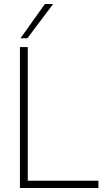

<svg xmlns="http://www.w3.org/2000/svg" viewBox="-20 -934 523 954"><path d="M79 0V-700H118V-36H469V0ZM82 -744 203 -914H244L116 -744Z"/></svg>

Font: Georama ExtraCondensed Thin ExtraLight
Style: Regular
Weight: 250
Version: Version 1.001